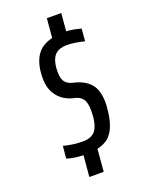

<svg xmlns="http://www.w3.org/2000/svg" viewBox="-167 -859 804 1067"><g transform="rotate(-20 235.0 -325.0)"><path d="M170 130 181 5Q131 4 84 -10L91 -83Q114 -77 142 -72.5Q170 -68 205 -68Q262 -68 284 -104.5Q306 -141 306 -213Q306 -262 290 -283Q274 -304 245 -310Q183 -323 148.5 -365.5Q114 -408 114 -472Q114 -519 123 -552.5Q132 -586 148.5 -609.5Q165 -633 188.5 -646.5Q212 -660 240 -667L250 -780H335L326 -675Q352 -674 372 -669.5Q392 -665 412 -660L406 -587Q381 -593 354 -597.5Q327 -602 301 -602Q280 -602 262 -596Q244 -590 231 -576Q218 -562 211 -538Q204 -514 204 -478Q204 -441 217.5 -421Q231 -401 265 -393Q329 -379 362.5 -341Q396 -303 396 -228Q396 -220 395.5 -211.5Q395 -203 394 -194Q390 -146 379.5 -112Q369 -78 353 -55.5Q337 -33 315 -20.5Q293 -8 266 -2L255 130Z"/></g></svg>

Font: Share
Style: Italic
Weight: 400
Version: Version 1.002